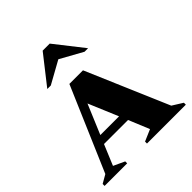

<svg xmlns="http://www.w3.org/2000/svg" viewBox="-214 -965 1118 1118"><g transform="rotate(-45 344.5 -406.0)"><path d="M10 0V-16L62 -46L285 -565H397L615 -56L679 -16V0H359V-16L431 -47L378 -175H180L127 -48L196 -16V0ZM202 -227H356L279 -410ZM173 -635 312 -812H370L509 -635H480L341 -712L202 -635Z"/></g></svg>

Font: Spectral SC ExtraBold
Style: Regular
Weight: 800
Designer: Jean-Baptiste Levee
Foundry: Production Type
Version: Version 2.001